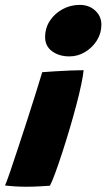

<svg xmlns="http://www.w3.org/2000/svg" viewBox="-44 -742 424 766"><path d="M233 -517Q191.5 -517 163.8 -537.5Q136 -558 136 -593.5Q136 -630.5 155.2 -659.5Q174.5 -688.5 206 -705.5Q237.5 -722.5 274 -722.5Q311.5 -722.5 336 -699.8Q360.5 -677 360.5 -643.5Q360.5 -609.5 342.8 -581Q325 -552.5 296 -534.8Q267 -517 233 -517ZM155 -1Q146 -0.5 118.5 1.2Q91 3 61.5 3Q40.5 3 18.8 1.8Q-3 0.5 -24 -2Q-18 -15 -4.2 -55Q9.5 -95 27.5 -149.8Q45.5 -204.5 64.5 -262.8Q83.5 -321 99.2 -371.8Q115 -422.5 124.5 -454Q144 -455.5 175.2 -457.5Q206.5 -459.5 238 -460.8Q269.5 -462 289.5 -462Q288.5 -445 280.5 -406.5Q272.5 -368 260.5 -323Q248.5 -277.5 233.8 -227.8Q219 -178 204 -132Q189 -86 176.2 -51.2Q163.5 -16.5 155 -1Z"/></svg>

Font: Grandstander ExtraBold
Style: Italic
Weight: 800
Italic angle: -15°
Designer: Tyler Finck
Foundry: Etcetera Type Co
Version: Version 1.200; ttfautohint (v1.8.3)